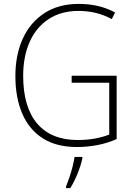

<svg xmlns="http://www.w3.org/2000/svg" viewBox="-20 -745 690 986"><path d="M348 -356H579V-31Q533 -10 480.5 0Q428 10 375 10Q270 10 200 -34.5Q130 -79 94.5 -161Q59 -243 59 -355Q59 -463 97 -546.5Q135 -630 208 -677.5Q281 -725 385 -725Q435 -725 481.5 -714.5Q528 -704 571 -681L554 -647Q511 -670 468.5 -679.5Q426 -689 384 -689Q293 -689 229 -646.5Q165 -604 132 -529Q99 -454 99 -356Q99 -195 171 -110.5Q243 -26 379 -26Q427 -26 467.5 -33.5Q508 -41 541 -54V-320H348ZM403 69Q395 105 378.5 146Q362 187 341 221H319V213Q326 196 335.5 168.5Q345 141 352.5 111.5Q360 82 363 61H403Z"/></svg>

Font: Noto Sans Armenian SemiCondensed ExtraLight
Style: Regular
Weight: 200
Width: 4
Designer: Monotype Design Team
Foundry: Monotype Imaging Inc.
Version: Version 2.008; ttfautohint (v1.8.4.7-5d5b)